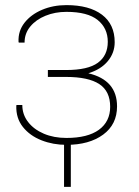

<svg xmlns="http://www.w3.org/2000/svg" viewBox="-20 -556 543 748"><path d="M238.8 8.3Q186.5 8.3 141.4 -9.5Q96.2 -27.3 69.1 -61.5Q42 -95.7 43.5 -144L44.4 -147H66.9Q66.9 -109.9 89.4 -80.8Q111.8 -51.8 150.6 -35.2Q189.5 -18.6 238.8 -18.6Q321.8 -18.6 365.5 -50.5Q409.2 -82.5 409.2 -140.1Q409.2 -200.7 366.7 -228.5Q324.2 -256.3 237.3 -256.3H166.5V-283.2H237.3Q322.8 -283.2 361.3 -311.5Q399.9 -339.8 399.9 -393.1Q399.9 -446.3 360.6 -478Q321.3 -509.8 238.8 -509.8Q194.3 -509.8 157.2 -494.6Q120.1 -479.5 97.9 -452.6Q75.7 -425.8 75.7 -390.1H53.2L52.2 -393.1Q50.3 -435.1 75.4 -467.3Q100.6 -499.5 143.8 -517.8Q187 -536.1 238.8 -536.1Q327.6 -536.1 377.2 -498.8Q426.8 -461.4 426.8 -391.6Q426.8 -350.1 400.1 -317.9Q373.5 -285.6 324.2 -270.5Q436 -244.1 436 -141.6Q436 -71.3 381.8 -31.5Q327.6 8.3 238.8 8.3ZM229.5 171.9V-11.7H255.9V171.9Z"/></svg>

Font: Roboto Slab Thin
Style: Regular
Weight: 100
Designer: Google
Version: Version 2.000; ttfautohint (v1.8.1.43-b0c9)